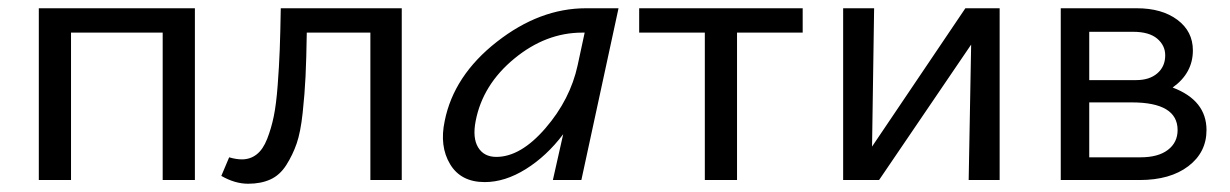

<svg xmlns="http://www.w3.org/2000/svg" viewBox="-20 -436 2978 465"><path d="M452 -416V0H374V-357H152V0H74V-416Z M953 -416V0H877V-357H723Q722 -293 720 -251Q718 -209 713 -162.5Q708 -116 698.5 -88.5Q689 -61 673.5 -36.5Q658 -12 635 -1.5Q612 9 581 9Q549 9 516 -10L535 -55Q552 -50 566 -50Q586 -50 601.5 -62Q617 -74 627 -99.5Q637 -125 643 -154Q649 -183 652.5 -229.5Q656 -276 657.5 -316Q659 -356 660 -416Z M1399 -416H1478L1388 0H1319L1344 -111Q1304 -58 1253.5 -26.5Q1203 5 1154 5Q1096 5 1070 -38.5Q1044 -82 1057 -143Q1079 -253 1183 -334.5Q1287 -416 1399 -416ZM1182 -56Q1241 -56 1301 -125.5Q1361 -195 1379 -278L1396 -357H1390Q1302 -357 1225.5 -294Q1149 -231 1132 -143Q1124 -102 1138 -79Q1152 -56 1182 -56Z M1924 -416V-357H1765V0H1687V-357H1528V-416Z M2401 -416V0H2326L2332 -328L2109 0H2022V-416H2097L2092 -81L2318 -416Z M2820 -224Q2902 -193 2902 -121Q2902 -67 2858 -33.5Q2814 0 2740 0H2549V-416H2733Q2794 -416 2831.5 -388Q2869 -360 2869 -314Q2869 -259 2820 -224ZM2724 -359H2618V-242H2732Q2764 -242 2783 -258.5Q2802 -275 2802 -302Q2802 -326 2782.5 -342.5Q2763 -359 2724 -359ZM2742 -55Q2785 -55 2808.5 -73Q2832 -91 2832 -121Q2832 -188 2721 -188H2618V-55Z"/></svg>

Font: EauTest Medium
Style: Italic
Weight: 500
Italic angle: -12°
Designer: Christian Thalmann (Catharsis Fonts)
Version: Version 0.001;PS 000.001;hotconv 1.0.88;makeotf.lib2.5.64775